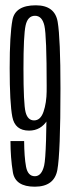

<svg xmlns="http://www.w3.org/2000/svg" viewBox="-20 -699 268 724"><path d="M111 5Q184.5 5 196.2 -58Q208 -121 208 -365.5Q208 -554 197.5 -616.5Q187 -679 115 -679Q37.5 -679 27 -624Q16.5 -569 16.5 -442Q16.5 -310 26.5 -258.2Q36.5 -206.5 89.5 -206.5Q134.5 -206.5 159.2 -246.8Q184 -287 184 -343L156 -356Q155.5 -311 144.2 -278Q133 -245 108.5 -245Q84.5 -245 76.5 -276Q68.5 -307 68.5 -440.5Q68.5 -566 76.5 -602.8Q84.5 -639.5 112 -639.5Q139 -639.5 147.5 -601.8Q156 -564 156 -375.5Q156 -115.5 146.5 -75Q137 -34.5 111.5 -34.5Q85 -34.5 78.2 -70.5Q71.5 -106.5 71 -167H19.5Q19.5 -104.5 28.5 -49.8Q37.5 5 111 5Z"/></svg>

Font: Anybody ExtraCondensed Light
Style: Regular
Weight: 300
Width: 2
Version: Version 1.113;gftools[0.9.25]